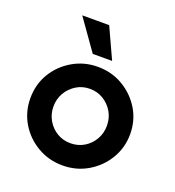

<svg xmlns="http://www.w3.org/2000/svg" viewBox="-117 -703 737 809"><g transform="rotate(20 251.5 -298.5)"><path d="M252.1 12.5Q190.3 12.5 139.2 -17.4Q88.2 -47.2 58.3 -97.2Q28.5 -147.2 28.5 -208.3Q28.5 -270.1 58.3 -319.8Q88.2 -369.4 139.2 -399.3Q190.3 -429.2 251.4 -429.2Q313.9 -429.2 364.6 -399.3Q415.3 -369.4 445.5 -319.8Q475.7 -270.1 475.7 -208.3Q475.7 -147.9 445.5 -97.6Q415.3 -47.2 364.6 -17.4Q313.9 12.5 252.1 12.5ZM251.4 -86.8Q285.4 -86.8 312.5 -103.1Q339.6 -119.4 355.6 -147.2Q371.5 -175 371.5 -208.3Q371.5 -242.4 355.6 -269.8Q339.6 -297.2 312.5 -313.9Q285.4 -330.6 251.4 -330.6Q218.1 -330.6 191 -313.9Q163.9 -297.2 147.9 -269.8Q131.9 -242.4 131.9 -208.3Q131.9 -175 147.9 -147.2Q163.9 -119.4 191 -103.1Q218.1 -86.8 251.4 -86.8ZM211.8 -472.9 114.6 -610.4H235.4L298.6 -472.9Z"/></g></svg>

Font: Afacad SemiBold
Style: Regular
Weight: 600
Designer: Kristian Moeller
Foundry: Dicotype
Version: Version 1.000